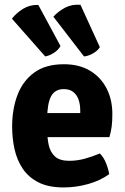

<svg xmlns="http://www.w3.org/2000/svg" viewBox="-20 -788 537 822"><path d="M127 -201V-304H323.5V-315.5Q323.5 -340.5 316.5 -361Q309.5 -381.5 294 -394Q278.5 -406.5 253 -406.5Q214.5 -406.5 198.2 -374.8Q182 -343 182 -279V-234Q182 -198 188.5 -167.5Q195 -137 215.2 -118.2Q235.5 -99.5 276.5 -99.5Q310.5 -99.5 343.8 -108.8Q377 -118 407.5 -131Q424 -114.5 434 -89.5Q444 -64.5 447.5 -42.5Q410 -15 357.8 -0.2Q305.5 14.5 252.5 14.5Q187.5 14.5 144.8 -7.2Q102 -29 77.2 -66Q52.5 -103 42.2 -149.5Q32 -196 32 -246Q32 -321.5 55 -381.8Q78 -442 126.8 -477.5Q175.5 -513 253.5 -513Q319.5 -513 365.8 -485Q412 -457 436.5 -409Q461 -361 461 -300.5Q461 -268.5 458.2 -247Q455.5 -225.5 448.5 -201ZM144 -767 239 -591Q230 -574 210.2 -561.5Q190.5 -549 173.5 -546.5L31 -708Q50 -732.5 78.8 -750.2Q107.5 -768 144 -767ZM324.5 -767.5 407.5 -586Q398 -570.5 377.5 -559Q357 -547.5 339.5 -546.5L208.5 -716.5Q229 -739.5 258.5 -755Q288 -770.5 324.5 -767.5Z"/></svg>

Font: Signika Negative Light
Style: Bold
Weight: 700
Version: Version 2.001